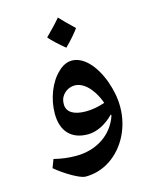

<svg xmlns="http://www.w3.org/2000/svg" viewBox="-117 -796 731 931"><g transform="rotate(-15 248.5 -330.0)"><path d="M267 -568C297 -598 321 -625 337 -648C303 -680 280 -704 265 -720C245 -696 220 -670 190 -640C208 -619 234 -595 267 -568ZM195 60C240 60 282 48 321 22C398 -29 445 -123 445 -224C445 -266 437 -309 421 -354C388 -444 333 -501 276 -501C252 -501 228 -490 206 -468C160 -425 130 -348 130 -273C130 -185 177 -135 260 -135C306 -135 353 -160 392 -200L393 -193C363 -104 281 -49 177 -49C139 -49 103 -54 67 -63L51 -21C101 21 170 60 195 60ZM280 -245C219 -245 184 -266 184 -306C184 -315 185 -324 188 -333C199 -361 226 -381 259 -381C275 -381 290 -375 305 -365C336 -344 363 -299 375 -262C342 -251 310 -245 280 -245Z"/></g></svg>

Font: Noto Naskh Arabic UI
Style: Bold
Weight: 700
Designer: Monotype Design Team, David Williams, Mohamad Dakak and Nizar Qandah
Foundry: Monotype Imaging Inc.
Version: Version 2.016